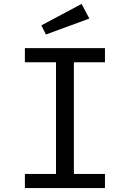

<svg xmlns="http://www.w3.org/2000/svg" viewBox="-20 -949 655 969"><path d="M509.7 -706.2V-634.9H352.8V-71.3H509.7V0H105.6V-71.3H262.6V-634.9H105.6V-706.2ZM391.8 -929.2 430.8 -855.4 211.8 -774.9 188.7 -821Z"/></svg>

Font: FiraCode Nerd Font
Style: Regular
Weight: 400
Designer: Carrois Corporate, Edenspiekermann AG, Nikita Prokopov
Foundry: Carrois Corporate, Edenspiekermann AG, Nikita Prokopov
Version: Version 6.002;Nerd Fonts 2.1.0